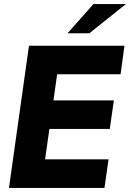

<svg xmlns="http://www.w3.org/2000/svg" viewBox="-20 -921 637 941"><path d="M24 0H492L512 -140H201L222 -289H518L538 -429H242L260 -557H571L590 -697H122ZM311 -758H418L597 -901H438Z"/></svg>

Font: HK Grotesk Black
Style: Italic
Weight: 900
Italic angle: -16°
Designer: Alfredo Marco Pradil
Foundry: Hanken Design Co.
Version: Version 3.001;FEAKit 1.0